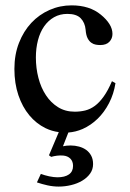

<svg xmlns="http://www.w3.org/2000/svg" viewBox="-20 -480 484 716"><path d="M327.1 131.8Q327.1 151.9 315.9 167.5Q304.7 183.1 286.6 193.8Q268.6 204.6 245.4 210.2Q222.2 215.8 198.7 215.8Q178.2 215.8 157.2 211.2Q136.2 206.5 117.7 200.2L132.3 168.5Q138.7 170.9 146.7 173.3Q154.8 175.8 163.3 177.5Q171.9 179.2 179.7 180.2Q187.5 181.2 193.8 181.2Q221.7 181.2 237.1 170.4Q252.4 159.7 252.4 138.7Q252.4 121.6 242.4 111.6Q232.4 101.6 215.8 100.1Q204.1 99.1 192.4 100.6Q180.7 102.1 170.9 105L162.6 99.1L199.2 12.7Q173.3 9.3 149.9 -2Q115.2 -19 89.4 -50Q63.5 -81.1 48.6 -125Q33.7 -168.9 33.7 -223.1Q33.7 -276.4 50.8 -320.1Q67.9 -363.8 96.9 -394.8Q126 -425.8 164.8 -442.9Q203.6 -460 247.1 -460Q314 -460 356 -425.3Q377 -408.2 388.2 -390.1Q399.4 -372.1 399.4 -353.5Q399.4 -336.4 387.9 -324.2Q376.5 -312 353.5 -312Q346.2 -312 337.4 -313.5Q328.6 -314.9 320.6 -320.6Q312.5 -326.2 306.6 -337.6Q300.8 -349.1 299.3 -369.1Q296.9 -395.5 281 -411.9Q265.1 -428.2 231.4 -428.2Q203.6 -428.2 181.6 -415.8Q159.7 -403.3 144.5 -381.6Q129.4 -359.9 121.6 -330.1Q113.8 -300.3 113.8 -265.6Q113.8 -226.1 123.3 -189.5Q132.8 -152.8 151.4 -124.8Q169.9 -96.7 196.8 -80.1Q223.6 -63.5 258.8 -63.5Q279.3 -63.5 298.1 -68.1Q316.9 -72.8 334 -85.4Q351.1 -98.1 366.9 -120.4Q382.8 -142.6 397.5 -177.2L410.6 -169.9Q404.3 -129.4 386.7 -95.5Q369.1 -61.5 344 -37.1Q318.8 -12.7 288.1 1Q262.2 12.2 234.9 14.2L214.8 65.4Q228 62.5 243.7 62.5Q259.8 62.5 274.9 66.7Q290 70.8 301.5 79.1Q313 87.4 320.1 100.6Q327.1 113.8 327.1 131.8Z"/></svg>

Font: Doulos SIL
Style: Regular
Weight: 400
Designer: Walt Agee, Victor Gaultney, Peter Martin, Debbi Hosken
Foundry: SIL International
Version: Version 4.110; 2011; Maintenance release